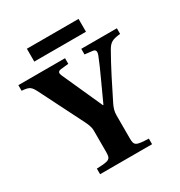

<svg xmlns="http://www.w3.org/2000/svg" viewBox="-208 -989 1058 1126"><g transform="rotate(-30 321.5 -426.0)"><path d="M138 -765H488V-852H138ZM-12 -654C40 -650 49 -643 72 -597L217 -309C227 -289 238 -265 238 -240V-97C238 -46 230 -41 142 -38V0H494V-38C406 -41 398 -46 398 -97V-250C398 -278 405 -298 416 -321C463 -416 514 -518 561 -600C584 -640 601 -648 655 -654V-692H414V-654L466 -648C485 -646 491 -634 481 -608C455 -540 402 -432 362 -342H359L236 -615C229 -631 228 -645 250 -648L304 -654V-692H-12Z"/></g></svg>

Font: Heuristica
Style: Bold
Weight: 700
Version: Version 1.0.1